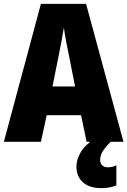

<svg xmlns="http://www.w3.org/2000/svg" viewBox="-20 -735 660 995"><path d="M429 0 400 -138H222L192 0H0L192 -715H426L620 0ZM340 -434Q332 -471 323.5 -515.5Q315 -560 311 -592Q306 -561 298 -517.5Q290 -474 282 -436L252 -287H369ZM499 94Q499 111 509.5 121.5Q520 132 539 132Q552 132 563.5 129Q575 126 583 121V226Q570 231 550.5 235.5Q531 240 505 240Q444 240 410 210Q376 180 376 128Q376 95 396.5 57Q417 19 473 -19L553 0Q521 33 510 53Q499 73 499 94Z"/></svg>

Font: Noto Sans Ethiopic Condensed Black
Style: Regular
Weight: 900
Width: 3
Designer: Monotype Design Team
Foundry: Monotype Imaging Inc.
Version: Version 2.102; ttfautohint (v1.8.4.7-5d5b)